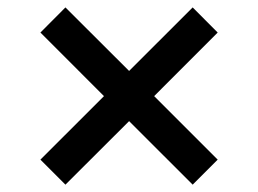

<svg xmlns="http://www.w3.org/2000/svg" viewBox="-20 -544 692 515"><path d="M496.8 -48.7 326.3 -219.1 155.5 -48.7 88.4 -115.8 258.9 -286.2 88.4 -456.7 155.5 -524.1 326.3 -353.7 496.8 -524.1 563.9 -456.7 393.5 -286.2 563.9 -115.8Z"/></svg>

Font: Inter UI Medium
Style: Regular
Weight: 500
Designer: Rasmus Andersson
Foundry: rsms
Version: 3.2;8d6f07862